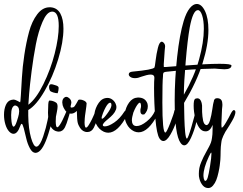

<svg xmlns="http://www.w3.org/2000/svg" viewBox="-62 -742 1213 959"><path d="M12.7 -215.3Q-6.3 -210.4 -6.3 -167.5Q-6.3 -150.9 -4.4 -134.3Q-1 -109.4 5.9 -109.4Q13.2 -109.4 21.7 -135Q30.3 -160.6 32.2 -171.9Q33.7 -185.1 33.7 -186.5Q33.7 -212.9 12.7 -215.3ZM190.9 -705.6Q223.6 -703.1 239.3 -674.6Q254.9 -646 254.9 -598.6Q254.9 -532.2 228.5 -445.6Q202.1 -358.9 160.6 -287.4Q119.1 -215.8 79.1 -192.4V-164.1Q80.1 -99.6 92.8 -54.4Q105.5 -9.3 120.1 -9.3Q121.6 -9.3 123.5 -10.3Q138.7 -16.1 153.6 -60.3Q168.5 -104.5 175.8 -142.1Q183.1 -179.7 183.1 -184.6Q184.6 -193.4 193.8 -193.4Q198.2 -193.4 201.4 -190.4Q204.6 -187.5 204.6 -182.1Q204.6 -152.8 179.4 -73Q154.3 6.8 126 19Q119.6 21.5 115.2 21.5Q99.6 21.5 87.4 -1.2Q75.2 -23.9 69.1 -51Q63 -78.1 56.9 -100.8Q50.8 -123.5 46.4 -123.5Q42.5 -123.5 38.6 -111.8Q25.4 -73.7 5.4 -73.7Q-5.4 -73.7 -16.6 -85.4Q-28.3 -98.1 -35.2 -120.8Q-42 -143.6 -42 -168.5Q-42 -197.3 -32.5 -218.3Q-22.9 -239.3 -4.4 -243.2Q0 -244.6 4.9 -244.6Q13.7 -244.6 25.9 -237.8Q38.1 -231 38.6 -231Q40 -231 42.2 -266.1Q44.4 -301.3 47.4 -354Q50.3 -406.7 59.6 -468.3Q68.8 -529.8 83 -582.5Q97.2 -635.3 123.8 -670.4Q150.4 -705.6 185.5 -705.6ZM79.6 -218.8Q118.7 -248.5 154.8 -321.8Q190.9 -395 211.2 -474.6Q231.4 -554.2 231.4 -612.3Q231.4 -684.1 198.7 -684.1Q198.2 -684.1 196.8 -683.8Q195.3 -683.6 194.8 -683.6Q170.9 -680.7 150.1 -632.3Q129.4 -584 117.2 -520.8Q105 -457.5 95.9 -386.7Q86.9 -315.9 83.5 -273.4Q80.1 -231 79.6 -218.8Z M213.9 -88.4Q197.8 -95.7 189 -114.3Q184.1 -124.5 182.6 -131.8Q177.7 -150.9 177.7 -178.7Q177.7 -192.9 178.7 -208.5Q178.7 -237.3 184.6 -239.7Q184.6 -239.7 188 -239.7Q196.8 -239.7 208.5 -234.9Q220.2 -230 223.1 -223.6Q225.6 -218.8 225.6 -209.5Q225.6 -199.7 221.7 -181.2Q217.8 -162.6 217.3 -158.7Q216.3 -140.1 216.3 -135.3Q216.3 -122.6 218.3 -113.8Q220.2 -106.4 224.1 -106.4Q229 -106.4 236.6 -117.9Q244.1 -129.4 250.5 -142.8Q256.8 -156.2 263.2 -170.4Q269.5 -184.6 270 -186Q274.9 -195.3 279.8 -195.3Q284.7 -195.3 286.1 -188.5Q288.1 -179.2 284.2 -168.9Q282.2 -163.1 278.3 -149.7Q274.4 -136.2 271 -126.7Q267.6 -117.2 262.5 -106.4Q257.3 -95.7 249.3 -90.1Q241.2 -84.5 231.4 -84.5Q225.6 -84.5 218.3 -86.9ZM215.8 -315.9Q229 -312 230.5 -305.7Q231.4 -302.7 229.5 -289.1Q226.6 -276.4 226.1 -276.4H224.6Q217.3 -276.4 203.6 -280.3Q189.9 -284.2 187 -290Q183.1 -297.9 183.1 -307.1Q183.1 -321.3 193.8 -321.3Q195.3 -321.3 201.2 -320.3Z M321.8 -188Q308.1 -174.3 293.5 -174.3Q270 -174.3 255.9 -203.6Q252 -212.9 251 -216.3Q249 -226.1 249 -230.5Q249 -250.5 263.7 -257.3Q266.6 -258.3 268.6 -258.3Q275.9 -258.3 283.7 -251.7Q291.5 -245.1 293.5 -236.3Q295.4 -229 293.5 -223.6Q290 -210 290.5 -208Q291 -204.6 295.9 -204.6Q299.3 -204.6 304.7 -206.5Q311 -209 319.3 -224.9Q327.6 -240.7 329.1 -242.2Q331.1 -244.6 337.4 -244.6Q347.2 -244.6 357.9 -239.3Q368.7 -233.9 370.6 -226.1V-225.6Q370.1 -213.9 366 -187Q361.8 -160.2 361.3 -149.9Q360.4 -134.3 360.4 -129.9Q360.4 -119.1 362.3 -111.3Q364.3 -104.5 367.7 -104.5Q370.1 -104.5 373.8 -107.9Q377.4 -111.3 381.3 -117.7Q385.3 -124 388.9 -130.4Q392.6 -136.7 397 -145.8Q401.4 -154.8 403.8 -160.6Q406.2 -166.5 409.9 -174.3Q413.6 -182.1 414.1 -183.6Q418.9 -192.9 423.8 -192.9Q428.7 -192.9 430.2 -186Q432.1 -176.8 428.2 -166.5Q426.8 -162.1 422.9 -147.9Q418.9 -133.8 415.8 -125Q412.6 -116.2 407 -105Q401.4 -93.8 393.1 -88.1Q384.8 -82.5 374.5 -82.5Q367.2 -82.5 362.8 -84Q343.3 -89.4 331.5 -114.7Q327.6 -122.6 326.2 -128.9Q322.8 -141.6 321.8 -188Z M452.6 -177.7Q444.3 -156.2 445.8 -150.9Q446.3 -148.9 448.2 -148.9Q455.1 -148.9 473.4 -174.1Q491.7 -199.2 494.1 -212.4Q495.1 -216.3 494.1 -222.7Q492.7 -229 487.3 -229Q483.4 -229 477.5 -223.1Q466.3 -211.4 452.6 -177.7ZM559.6 -185.1Q564 -191.4 569.3 -191.4Q575.7 -191.4 577.1 -184.6Q579.1 -177.7 574.2 -168.9Q526.9 -79.1 478.5 -79.1Q467.8 -79.1 456.5 -84Q431.2 -96.2 418.5 -122.1Q413.6 -131.8 411.6 -140.1Q408.7 -151.9 408.7 -163.6Q408.7 -167.5 409.7 -174.3Q414.1 -203.6 431.2 -228.3Q448.2 -252.9 475.1 -252.9Q487.3 -252.9 498 -245.4Q508.8 -237.8 514.6 -226.1Q515.6 -224.1 518.1 -216.8Q521 -206.5 517.6 -195.3Q512.2 -181.2 502.2 -170.2Q492.2 -159.2 478.3 -147.9Q464.4 -136.7 457 -128.4Q450.2 -120.1 451.7 -115.7Q453.1 -110.8 461.9 -110.8Q480 -110.8 508.3 -129.9Q536.6 -148.9 559.6 -185.1Z M604 -179.7Q596.7 -155.3 596.7 -141.1Q596.7 -134.8 598.1 -129.4Q602.5 -112.3 620.1 -112.3Q642.1 -112.3 670.9 -135.5Q699.7 -158.7 711.4 -187Q715.8 -193.4 720.7 -193.4Q727.5 -193.4 729 -186Q730.5 -179.2 726.1 -170.9Q678.7 -81.1 630.4 -81.1Q619.1 -81.1 607.9 -85.9Q583 -97.7 570.3 -124Q565.4 -133.8 563.5 -142.1Q560.5 -153.8 560.5 -165.5Q560.5 -169.4 561.5 -176.3Q565.9 -206.1 582.8 -229.7Q599.6 -253.4 626.5 -254.9H627.4Q660.2 -254.9 671.9 -230.5Q674.3 -226.6 674.8 -222.7Q676.3 -216.8 676.3 -210.9Q676.3 -188.5 659.2 -170.9Q654.3 -169.9 652.3 -169.9Q643.1 -169.9 640.1 -180.2Q638.7 -185.1 639.6 -196.8Q644.5 -210.9 641.1 -223.1Q639.6 -229 636.2 -229Q633.3 -229 629.4 -225.1Q617.2 -212.4 604 -179.7Z M753.9 -37.6Q743.2 -37.6 734.4 -50.8Q720.7 -72.3 714.1 -149.4Q707.5 -226.6 707.5 -302.7Q707.5 -337.4 709 -352.1V-354.5Q709 -369.6 690.4 -369.6Q681.6 -369.6 669.2 -366.5Q656.7 -363.3 644 -358.9Q631.3 -354.5 627.9 -353.5Q620.1 -351.6 612.3 -351.6Q598.1 -351.6 589.6 -357.4Q581.1 -363.3 581.1 -370.6Q581.1 -382.8 600.6 -384.3Q701.2 -393.6 709.5 -404.8Q711.4 -407.2 715.3 -440.2Q719.2 -473.1 726.8 -503.4Q734.4 -533.7 746.1 -533.7Q749 -533.7 752.9 -530.8Q762.7 -522.9 762.7 -510.3Q762.7 -506.8 761.7 -500Q760.7 -493.2 760.7 -490.7Q755.9 -425.8 755.9 -420.9Q755.9 -411.1 756.3 -407.2H764.2Q768.1 -407.2 840.3 -413.1Q968.8 -423.3 1034.7 -423.3Q1094.2 -423.3 1094.2 -414.6Q1093.3 -396 1058.6 -396Q1048.3 -396 1031.5 -397.7Q1014.6 -399.4 1011.2 -399.4H1010.7Q894 -397.5 771.5 -383.8Q766.6 -383.3 763.7 -382.8Q760.7 -382.3 758.5 -381.1Q756.3 -379.9 755.4 -379.4Q754.4 -378.9 753.7 -376.2Q752.9 -373.5 752.7 -372.6Q752.4 -371.6 752.2 -366.9Q752 -362.3 752 -359.9Q749 -333.5 749 -230Q749 -80.1 763.7 -80.1H764.2Q770 -80.1 788.3 -127.2Q806.6 -174.3 808.6 -187.5Q810.1 -196.3 818.8 -196.3Q823.2 -196.3 826.7 -193.4Q830.1 -190.4 830.1 -185.1Q830.1 -170.9 818.8 -136.2Q807.6 -101.6 789.1 -69.6Q770.5 -37.6 753.9 -37.6Z M927.2 -184.6Q927.2 -168.9 918.2 -130.1Q909.2 -91.3 892.1 -53.7Q875 -16.1 858.4 -16.1Q848.6 -16.1 840.3 -27.8Q810.5 -67.4 810.5 -240.7Q810.5 -346.7 822.8 -458Q835 -569.3 855.5 -637.2Q868.2 -679.2 885.5 -700.7Q902.8 -722.2 920.9 -722.2Q944.8 -722.2 961.9 -686.8Q979 -651.4 979 -592.3Q979 -520 950 -426.8Q920.9 -333.5 857.4 -228Q857.4 -225.6 857.7 -211.9Q857.9 -198.2 858.2 -183.6Q858.4 -168.9 858.9 -149.7Q859.4 -130.4 860.4 -113.5Q861.3 -96.7 862.8 -81.8Q864.3 -66.9 866.5 -58.3Q868.7 -49.8 871.6 -49.8Q877 -49.8 894.5 -109.6Q912.1 -169.4 913.6 -183.6Q914.6 -193.4 920.9 -194.3Q925.8 -194.8 926.8 -188.5Q927.2 -186.5 927.2 -184.6ZM856.4 -269Q908.7 -359.9 932.4 -445.3Q956.1 -530.8 956.1 -597.7Q956.1 -640.1 947.5 -665.8Q939 -691.4 926.3 -691.4Q901.9 -691.4 885.7 -605Q874.5 -542.5 865.5 -433.8Q856.4 -325.2 856.4 -274.4Z M954.6 141.6Q955.6 148.4 956.1 150.9Q959 161.6 963.4 161.6Q970.2 161.6 975.6 144.5Q980 130.9 987.1 87.4Q994.1 43.9 994.1 25.9Q994.1 24.9 993.9 23.4Q993.7 22 993.7 21.5V21Q993.7 20 993.2 20Q991.7 20 988.8 24.9Q985.8 29.8 983.9 34.7L981.4 39.6Q954.1 97.7 954.1 135.3Q954.1 136.2 954.3 138.4Q954.6 140.6 954.6 141.6ZM915 -249.5Q919.4 -251 923.3 -251Q939.5 -251 945.3 -227.5Q947.3 -218.8 947.3 -214.8Q947.3 -212.9 947.3 -202.4Q947.3 -191.9 947.5 -182.4Q947.8 -172.9 949.2 -160.2Q950.7 -147.5 952.6 -138.7Q957.5 -119.6 967.3 -117.7Q967.8 -117.7 968.3 -117.2H969.2Q980 -117.2 987.1 -141.4Q994.1 -165.5 998.5 -196.3Q1002.9 -227.1 1004.9 -231.9Q1004.9 -232.4 1005.1 -232.4Q1005.4 -232.4 1005.4 -232.9Q1006.8 -251.5 1022 -251.5Q1026.4 -251.5 1028.8 -251Q1043.9 -248.5 1047.4 -233.4Q1048.8 -227.5 1048.8 -221.2Q1048.8 -217.3 1048.6 -212.6Q1048.3 -208 1047.6 -203.1Q1046.9 -198.2 1046.9 -196.3Q1043.9 -140.6 1043.9 -126.5Q1043.9 -109.4 1044.9 -106Q1044.9 -105.5 1045.4 -104.5H1045.9Q1051.8 -104.5 1066.9 -130.4Q1082 -156.2 1088.9 -170.9Q1099.6 -192.4 1106.4 -192.4Q1107.9 -192.4 1110.8 -190.4Q1113.8 -187.5 1113.8 -182.1Q1113.8 -174.8 1109.6 -163.6Q1105.5 -152.3 1097.9 -139.2Q1090.3 -126 1084.5 -116.5Q1078.6 -106.9 1071.3 -95.5Q1064 -84 1063.5 -83.5Q1057.6 -73.2 1053.2 -63.2Q1048.8 -53.2 1046.6 -46.4Q1044.4 -39.6 1043 -26.9Q1041.5 -14.2 1041 -9.3Q1040.5 -4.4 1040 12.5Q1039.6 29.3 1039.6 35.2Q1039.6 39.1 1039.1 46.4Q1038.6 53.7 1038.6 57.1Q1037.1 71.3 1035.6 84Q1034.2 96.7 1029.3 119.1Q1024.4 141.6 1018.3 157.2Q1012.2 172.9 1001.7 185.1Q991.2 197.3 978 197.3Q971.2 197.3 963.9 194.3Q950.7 188.5 940.9 169.4Q936.5 160.6 934.1 150.9Q932.1 142.1 931.6 138.2Q931.2 133.8 931.2 125.5Q931.2 111.3 933.8 97.2Q936.5 83 943.4 66.9Q950.2 50.8 954.6 42Q959 33.2 969.2 14.6Q979.5 -3.9 981.9 -8.8Q987.8 -20 991.5 -30Q995.1 -40 996.8 -53Q998.5 -65.9 999 -71.3Q999.5 -76.7 999.8 -95.2Q1000 -113.8 1000 -118.2Q987.3 -85.9 965.3 -85.9Q959.5 -85.9 956.1 -86.9Q938 -90.8 924.8 -118.2Q918.5 -131.3 913.6 -149.9Q905.3 -184.1 905.3 -213.9Q905.3 -242.2 911.6 -247.1Z"/></svg>

Font: Sintesa 3
Style: 3
Weight: 400
Version: Version 001.000